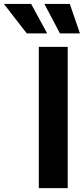

<svg xmlns="http://www.w3.org/2000/svg" viewBox="-134 -969 435 989"><path d="M214.8 -727.5V0H65.9V-727.5ZM3.9 -796.9 -113.8 -948.7H26.4L108.9 -796.9ZM174.8 -796.9 94.7 -948.7H225.6L277.8 -796.9Z"/></svg>

Font: Inter-Bold
Style: Bold
Weight: 700
Designer: Rasmus Andersson
Foundry: rsms
Version: Version 4.000;git-a52131595